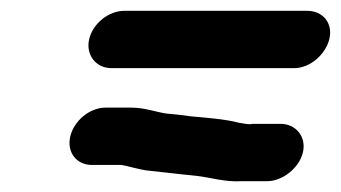

<svg xmlns="http://www.w3.org/2000/svg" viewBox="-20 -484 630 355"><path d="M150 -179H204C217 -177 236 -171 250 -169C280 -166 310 -162 342 -159C370 -156 395 -147 427 -149H474C502 -149 533 -173 540 -202C547 -231 527 -255 499 -255H447C440 -253 430 -256 422 -257C395 -264 364 -266 332 -269L309 -272C302 -273 295 -273 288 -274C267 -277 248 -285 223 -285H175C146 -285 117 -261 110 -232C103 -203 121 -179 150 -179ZM186 -358H524C553 -358 582 -383 589 -412C596 -441 577 -464 548 -464H210C181 -464 152 -441 145 -412C138 -383 157 -358 186 -358Z"/></svg>

Font: Electronic
Style: HvIt
Weight: 900
Version: Version 1.011